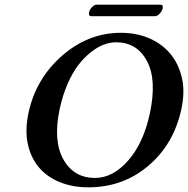

<svg xmlns="http://www.w3.org/2000/svg" viewBox="-20 -800 813 830"><path d="M650.4 -730H376Q360.8 -730 365.2 -748Q367.2 -757.8 377.4 -768.8Q387.7 -779.8 397 -779.8H672.9Q687 -779.8 683.1 -763.2Q680.7 -752.4 670.4 -741.2Q660.2 -730 650.4 -730ZM481.9 -617.2Q455.6 -617.2 428.2 -606.9Q400.9 -596.7 372.1 -573.7Q343.3 -550.8 318.1 -518.1Q293 -485.4 271.7 -436.3Q250.5 -387.2 237.8 -328.1Q209 -191.4 253.9 -111.1Q298.8 -30.8 390.6 -30.8Q468.3 -30.8 534.4 -106.4Q600.6 -182.1 627.9 -310.1Q658.7 -455.6 615.2 -536.4Q571.8 -617.2 481.9 -617.2ZM764.2 -329.1Q731.9 -177.7 622.1 -84Q512.2 9.8 361.8 9.8Q293.9 9.8 238.8 -12.5Q183.6 -34.7 148.4 -76.2Q113.3 -117.7 100.3 -177.2Q87.4 -236.8 103 -311Q134.3 -459 247.8 -558.6Q361.3 -658.2 502.9 -658.2Q569.3 -658.2 624.5 -634.8Q679.7 -611.3 715.8 -568.1Q752 -524.9 766.1 -464.4Q780.3 -403.8 764.2 -329.1Z"/></svg>

Font: Linux Libertine Slanted
Style: Semibold Slanted
Weight: 600
Designer: Philipp H. Poll
Foundry: Philipp H. Poll
Version: Version 5.1.1